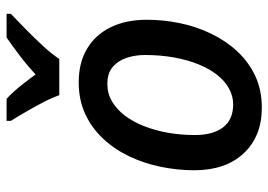

<svg xmlns="http://www.w3.org/2000/svg" viewBox="-136 -670 815 583"><g transform="rotate(-90 271.5 -378.5)"><path d="M236 9Q149 9 97.5 -46Q46 -101 46 -196Q46 -247 56.5 -298Q67 -349 88.5 -394Q110 -439 142.5 -473.5Q175 -508 217.5 -527.5Q260 -547 313 -547Q372 -547 414.5 -522Q457 -497 480 -450.5Q503 -404 503 -340Q503 -289 492.5 -239Q482 -189 460.5 -144.5Q439 -100 407 -65.5Q375 -31 332.5 -11Q290 9 236 9ZM246 -78Q271 -78 294 -90.5Q317 -103 335.5 -126.5Q354 -150 367.5 -183Q381 -216 388.5 -257.5Q396 -299 396 -346Q396 -375 387.5 -401Q379 -427 360 -443.5Q341 -460 308 -460Q279 -460 254.5 -445.5Q230 -431 211 -405.5Q192 -380 179 -346Q166 -312 159.5 -273.5Q153 -235 153 -194Q153 -139 176.5 -108.5Q200 -78 246 -78ZM274 -606Q265 -631 251 -657.5Q237 -684 222.5 -709Q208 -734 196 -753V-766H263Q274 -756 287 -741.5Q300 -727 312.5 -710.5Q325 -694 337 -678Q365 -704 394 -726Q423 -748 449 -766H521V-753Q504 -737 477 -710.5Q450 -684 424.5 -656.5Q399 -629 384 -606Z"/></g></svg>

Font: Noto Sans Display Medium
Style: Italic
Weight: 500
Italic angle: -12°
Designer: Monotype Design Team
Foundry: Monotype Imaging Inc.
Version: Version 2.003